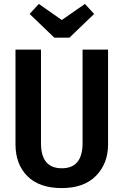

<svg xmlns="http://www.w3.org/2000/svg" viewBox="-20 -944 630 979"><path d="M413 -924 460 -873 334 -752H257L131 -873L178 -924L295 -842ZM531 -691V-208Q531 -110 469.5 -47.5Q408 15 295 15Q180 15 119.5 -46Q59 -107 59 -208V-691H189V-214Q189 -86 295 -86Q401 -86 401 -214V-691Z"/></svg>

Font: Fira Sans Condensed Medium
Style: Regular
Weight: 500
Width: 3
Designer: Carrois Corporate & Edenspiekermann AG
Foundry: Carrois Corporate GbR & Edenspiekermann AG
Version: Version 4.203;PS 004.203;hotconv 1.0.88;makeotf.lib2.5.64775